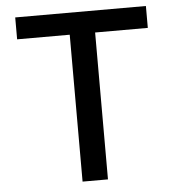

<svg xmlns="http://www.w3.org/2000/svg" viewBox="-52 -776 755 824"><g transform="rotate(-5 325.5 -363.5)"><path d="M43.9 -632.8V-727.1H606.9V-632.8H379.9V0H270.5V-632.8Z"/></g></svg>

Font: Karasuma Gothic
Style: Regular
Weight: 500
Designer: Rasmus Andersson / Ryoko Nishizuka
Foundry: Genbu
Version: Version 1.00